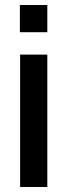

<svg xmlns="http://www.w3.org/2000/svg" viewBox="-20 -743 268 763"><path d="M60 0V-526H168V0ZM59 -615V-723H168V-615Z"/></svg>

Font: Archivo Narrow SemiBold
Style: Regular
Weight: 600
Designer: Hector Gatti
Foundry: Omnibus-Type
Version: Version 3.002